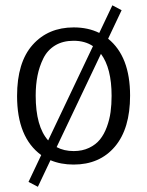

<svg xmlns="http://www.w3.org/2000/svg" viewBox="-20 -614 560 730"><path d="M259.8 -459Q303.2 -459 333.5 -438.5L163.1 -80.1Q115.7 -133.3 115.7 -250.5Q115.7 -291.5 122.6 -326.2Q129.4 -360.8 144.8 -392.1Q160.2 -423.3 189.5 -441.2Q218.8 -459 259.8 -459ZM260.3 -39.6Q223.1 -39.6 195.3 -54.7L363.8 -409.2Q404.3 -355 404.3 -249.5Q404.3 -216.8 400.4 -188Q396.5 -159.2 386.2 -131.3Q376 -103.5 360.1 -83.7Q344.2 -64 318.6 -51.8Q293 -39.6 260.3 -39.6ZM474.6 -250.5Q474.6 -399.4 391.1 -466.8L442.4 -575.2L407.2 -593.8L357.4 -488.8Q314.9 -509.8 260.3 -509.8Q163.1 -509.8 104 -443.4Q44.9 -377 44.9 -249Q44.9 -91.3 136.7 -24.4L88.4 77.6L124 96.2L171.9 -4.9Q210.9 11.7 259.8 11.7Q358.9 11.7 416.7 -56.4Q474.6 -124.5 474.6 -250.5Z"/></svg>

Font: Pontano Sans
Style: Regular
Weight: 400
Foundry: vernon adams
Version: 1.0